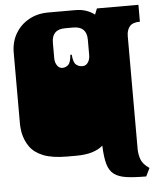

<svg xmlns="http://www.w3.org/2000/svg" viewBox="-58 -772 811 963"><g transform="rotate(-5 347.5 -291.0)"><path d="M639 140Q579 140 540 134.5Q501 129 478 112Q455 95 445 60.5Q435 26 433 -33Q411 -14 378 -4Q345 6 298 6H253Q178 6 133 -12Q88 -30 65.5 -62Q43 -94 35 -135Q34 -142 33 -149.5Q32 -157 31.5 -165Q31 -173 31 -178V-180Q31 -183 31 -186Q31 -189 31 -194Q31 -199 31 -209V-260Q31 -277 31 -281.5Q31 -286 31 -288Q31 -290 31 -296V-297Q31 -304 31 -305.5Q31 -307 31 -312.5Q31 -318 31 -334V-536Q31 -590 55.5 -632Q80 -674 123 -698Q166 -722 220 -722H358Q414 -722 454 -691L466 -721H675V-636Q638 -636 623 -617.5Q608 -599 608 -569V-334Q608 -318 608 -312.5Q608 -307 608 -305.5Q608 -304 608 -297V-296Q608 -290 608 -288Q608 -286 608 -281.5Q608 -277 608 -260V-209Q608 -193 608 -187.5Q608 -182 608 -180.5Q608 -179 608 -172V-171Q608 -165 608 -163Q608 -161 608 -156.5Q608 -152 608 -135V0Q608 25 617 51Q626 77 659 99ZM268 -439Q284 -439 297 -450.5Q310 -462 313 -501H320Q323 -461 337 -450Q351 -439 367 -439H369Q386 -439 396.5 -454Q407 -469 407 -492V-569Q407 -636 339 -636H299Q231 -636 231 -569V-492Q231 -469 241.5 -454Q252 -439 268 -439Z"/></g></svg>

Font: Danfo
Style: Regular
Weight: 400
Designer: Seyi Olusanya, David Udoh, Eyiyemi Adegbite, Mirko Velimirović
Version: Version 1.000